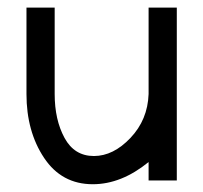

<svg xmlns="http://www.w3.org/2000/svg" viewBox="-20 -469 528 499"><path d="M221.2 9.8Q140.1 9.8 94.5 -58.8Q48.8 -127.4 48.8 -224.6V-449.2H122.1V-224.6Q122.1 -157.7 147.7 -110.6Q173.3 -63.5 224.1 -63.5Q274.4 -63.5 319.1 -110.6Q363.8 -157.7 366.2 -224.6V-449.2H439.5V0H366.2V-47.9Q295.4 9.8 221.2 9.8Z"/></svg>

Font: Catrinity
Style: Regular
Weight: 400
Designer: Alexander Lange
Foundry: High-Logic / Made with FontCreator
Version: Version 2.090;May 20, 2024;FontCreator 15.0.0.2974 64-bit